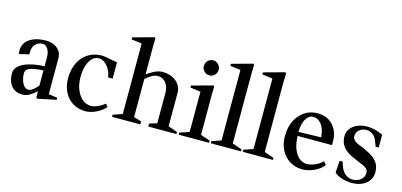

<svg xmlns="http://www.w3.org/2000/svg" viewBox="-70 -1269 3665 1752"><g transform="rotate(15 1762.0 -392.5)"><path d="M184 16Q134 16 102.5 -7.5Q71 -31 57.5 -68Q44 -105 44 -147Q44 -181 66 -206.5Q88 -232 127.5 -249.5Q167 -267 219 -276.5Q271 -286 329 -287L315 -273V-371Q315 -419 295 -449.5Q275 -480 248 -480Q221 -480 200 -468Q179 -456 167 -435.5Q155 -415 153 -389Q153 -379 152.5 -371Q152 -363 152 -355L58 -333Q57 -341 57 -351Q57 -361 57 -371Q57 -414 82.5 -446.5Q108 -479 155.5 -497.5Q203 -516 269 -516Q313 -516 346.5 -500Q380 -484 399 -456Q418 -428 418 -391V-36L403 -53L501 -38V-19L327 17L316 9L315 -66L324 -59Q292 -27 256.5 -5.5Q221 16 184 16ZM224 -41Q249 -41 273 -61.5Q297 -82 324 -112L315 -88V-263L333 -247Q243 -245 196 -229.5Q149 -214 149 -175Q149 -141 159 -110Q169 -79 186 -60Q203 -41 224 -41Z M778 14Q711 14 659.5 -18Q608 -50 579 -106.5Q550 -163 550 -236Q550 -317 579 -379Q608 -441 661.5 -477Q715 -513 786 -516Q803 -517 827 -513Q851 -509 879 -504Q897 -500 914 -496.5Q931 -493 944 -494V-338H901Q896 -377 877.5 -410.5Q859 -444 832.5 -464.5Q806 -485 774 -485Q739 -484 713 -458Q687 -432 672 -385Q657 -338 657 -277Q657 -210 678 -158Q699 -106 735 -76Q771 -46 817 -46Q844 -46 880 -62Q916 -78 945 -102L966 -75Q932 -36 879.5 -11Q827 14 778 14Z M1029 0V-20L1131 -55L1117 -35V-730L1132 -714L1019 -729V-748L1216 -802L1226 -793L1224 -718V-439L1217 -447Q1250 -474 1291 -494.5Q1332 -515 1368 -515Q1421 -515 1462 -496Q1503 -477 1526.5 -443.5Q1550 -410 1550 -366V-35L1536 -55L1637 -20V0H1371V-28L1457 -54L1443 -35V-338Q1443 -395 1413.5 -431.5Q1384 -468 1337 -468Q1309 -468 1276.5 -448.5Q1244 -429 1217 -403L1224 -425V-35L1210 -54L1296 -28V0Z M1659 0V-20L1763 -54L1749 -31V-448L1764 -428L1651 -443V-462L1848 -516L1858 -507L1856 -433V-32L1842 -56L1946 -20V0ZM1789 -595Q1759 -595 1738.5 -616Q1718 -637 1718 -666Q1718 -695 1738.5 -716Q1759 -737 1789 -737Q1817 -737 1837.5 -716Q1858 -695 1858 -666Q1858 -637 1837.5 -616Q1817 -595 1789 -595Z M1962 0V-20L2064 -55L2050 -35V-730L2065 -714L1952 -729V-748L2149 -802L2159 -793L2156 -718V-35L2143 -55L2247 -19V0Z M2264 0V-20L2366 -55L2352 -35V-730L2367 -714L2254 -729V-748L2451 -802L2461 -793L2458 -718V-35L2445 -55L2549 -19V0Z M2828 14Q2761 14 2709 -18.5Q2657 -51 2627.5 -108Q2598 -165 2598 -238Q2598 -320 2628 -382.5Q2658 -445 2712 -481Q2766 -517 2836 -517Q2895 -517 2939.5 -490.5Q2984 -464 3009.5 -415.5Q3035 -367 3035 -300Q3035 -293 3035 -285.5Q3035 -278 3034 -270H2693L2710 -285Q2709 -215 2727 -160.5Q2745 -106 2779 -75Q2813 -44 2858 -44Q2892 -44 2933 -62Q2974 -80 3003 -109L3027 -80Q3007 -52 2974.5 -31Q2942 -10 2904.5 2Q2867 14 2828 14ZM2708 -292 2691 -307 2929 -313 2921 -297Q2920 -354 2904 -393.5Q2888 -433 2862 -454Q2836 -475 2804 -475Q2776 -475 2754 -453.5Q2732 -432 2719.5 -391.5Q2707 -351 2708 -292Z M3298 17Q3249 17 3202 2Q3155 -13 3131 -37L3139 -150H3166L3187 -94Q3202 -58 3231 -36.5Q3260 -15 3296 -15Q3344 -15 3374 -41.5Q3404 -68 3404 -108Q3404 -130 3389 -144Q3374 -158 3349.5 -169Q3325 -180 3297 -191Q3267 -203 3236 -218Q3205 -233 3179.5 -254Q3154 -275 3138.5 -306Q3123 -337 3123 -380Q3123 -420 3146 -450.5Q3169 -481 3210 -499Q3251 -517 3302 -517Q3343 -517 3384 -505.5Q3425 -494 3452 -479V-359H3423L3401 -416Q3388 -448 3362 -466.5Q3336 -485 3304 -485Q3263 -485 3236.5 -461.5Q3210 -438 3210 -402Q3210 -381 3224 -366.5Q3238 -352 3262 -341Q3286 -330 3313 -319Q3352 -303 3390.5 -281Q3429 -259 3455 -223.5Q3481 -188 3481 -130Q3481 -87 3457.5 -54Q3434 -21 3393 -2Q3352 17 3298 17Z"/></g></svg>

Font: Wittgenstein Medium
Style: Regular
Weight: 500
Designer: Jörg Drees
Foundry: Jörg Drees
Version: Version 1.500